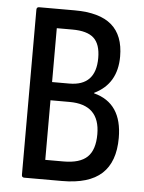

<svg xmlns="http://www.w3.org/2000/svg" viewBox="-49 -695 553 735"><g transform="rotate(5 227.0 -327.5)"><path d="M72 0Q62 0 62 -10V-645Q62 -655 72 -655H208Q304 -655 350.5 -615Q397 -575 397 -494Q397 -389 310 -347V-345Q419 -317 419 -183Q419 -91 369.5 -45.5Q320 0 217 0ZM146 -374H212Q314 -374 314 -481Q314 -534 288.5 -557.5Q263 -581 206 -581H146ZM146 -75H216Q279 -75 307.5 -102.5Q336 -130 336 -190Q336 -304 219 -304H146Z"/></g></svg>

Font: Sofia Sans Condensed Medium
Style: Regular
Weight: 500
Designer: Botio Nikoltchev, Ani Petrova
Foundry: lettersoup
Version: Version 4.101; ttfautohint (v1.8.4.7-5d5b)